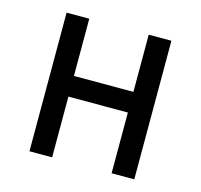

<svg xmlns="http://www.w3.org/2000/svg" viewBox="-85 -643 771 736"><g transform="rotate(15 300.0 -275.0)"><path d="M92 0V-550H182V-323H418V-550H508V0H418V-241H182V0Z"/></g></svg>

Font: JetBrains Mono NL
Style: Regular
Weight: 400
Monospace: yes
Designer: Philipp Nurullin, Konstantin Bulenkov
Foundry: JetBrains
Version: Version 2.305; ttfautohint (v1.8.4.7-5d5b)